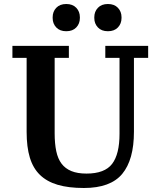

<svg xmlns="http://www.w3.org/2000/svg" viewBox="-20 -927 798 959"><path d="M399 12Q322 12 268 -4Q214 -20 179.5 -53.5Q145 -87 129 -140Q113 -193 113 -268V-638H42V-698H324V-638H253V-261Q253 -210 261 -172Q269 -134 287.5 -109.5Q306 -85 336.5 -72.5Q367 -60 412 -60Q503 -60 540 -108.5Q577 -157 577 -259V-638H506V-698H720V-638H649V-269Q649 -129 590.5 -58.5Q532 12 399 12ZM311 -771Q279 -771 261 -790Q243 -809 243 -837V-841Q243 -869 261 -888Q279 -907 311 -907Q343 -907 361 -888Q379 -869 379 -841V-837Q379 -809 361 -790Q343 -771 311 -771ZM519 -771Q487 -771 469 -790Q451 -809 451 -837V-841Q451 -869 469 -888Q487 -907 519 -907Q551 -907 569 -888Q587 -869 587 -841V-837Q587 -809 569 -790Q551 -771 519 -771Z"/></svg>

Font: IBM Plex Serif SmBld
Style: Regular
Weight: 600
Designer: Mike Abbink, Paul van der Laan, Pieter van Rosmalen
Foundry: Bold Monday
Version: Version 3.001